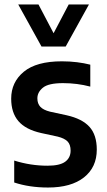

<svg xmlns="http://www.w3.org/2000/svg" viewBox="-20 -828 476 858"><path d="M194.5 10Q111.5 10 43.5 -12.5V-110.5Q116.5 -87.5 192.5 -87.5Q247 -87.5 271.2 -105.2Q295.5 -123 295.5 -155Q295.5 -182 281.8 -196Q268 -210 238 -217.5L164 -233.5Q94.5 -249 62.2 -286.8Q30 -324.5 30 -387Q30 -461 86.5 -507.5Q143 -554 256.5 -554Q292 -554 324 -550Q356 -546 383.5 -539V-441Q325 -456.5 261.5 -456.5Q196.5 -456.5 171.8 -436.2Q147 -416 147 -388.5Q147 -365 160.2 -350.8Q173.5 -336.5 203.5 -329L277.5 -313Q347 -297.5 379.8 -261.2Q412.5 -225 412.5 -159.5Q412.5 -80.5 355.2 -35.2Q298 10 194.5 10ZM165.5 -620 61.5 -808H152L219.5 -679.5L287 -808H377.5L273.5 -620Z"/></svg>

Font: Encode Sans SemiCondensed SemiCondensed SemiBold
Style: Regular
Weight: 600
Width: 4
Designer: Multiple Designers
Foundry: Impallari Type
Version: Version 3.000; ttfautohint (v1.8.3) -l 8 -r 50 -G 200 -x 14 